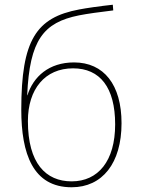

<svg xmlns="http://www.w3.org/2000/svg" viewBox="-20 -781 603 812"><path d="M283 11C413 11 494 -91 494 -260C494 -423 419 -517 293 -517C187 -517 121 -457 96 -378H95C105 -612 164 -686 314 -716C349 -723 401 -730 459 -737L457 -761C402 -755 346 -747 315 -741C133 -707 70 -612 70 -317C70 -131 119 11 283 11ZM283 -14C174 -14 98 -90 98 -269C98 -404 170 -492 289 -492C403 -492 467 -411 467 -255C467 -100 395 -14 283 -14Z"/></svg>

Font: Noto Sans Mono SemiCondensed Thin
Style: Regular
Weight: 100
Width: 4
Designer: Monotype Design Team
Foundry: Monotype Imaging Inc.
Version: Version 2.014